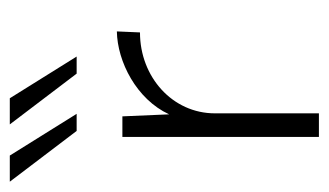

<svg xmlns="http://www.w3.org/2000/svg" viewBox="-156 -498 655 382"><g transform="rotate(-90 171.0 -307.5)"><path d="M135 -482 52 -615H0L101 -482ZM249 -482 166 -615H114L215 -482ZM134 -298 130 -391H89V0H136V-207C136 -291 208 -356 297 -356L299 -402C239 -401 164 -363 134 -298Z"/></g></svg>

Font: Sulaf Light
Style: Regular
Weight: 300
Designer: Bandar Raffah (Arabic) and Santiago Orozco (Latin)
Foundry: Caramella and Typemade
Version: Version 1.005;PS 001.005;hotconv 1.0.88;makeotf.lib2.5.64775